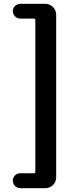

<svg xmlns="http://www.w3.org/2000/svg" viewBox="-20 -822 418 1016"><path d="M87.9 173.8Q71.3 173.8 59.6 162.1Q47.9 150.4 47.9 133.8Q47.9 117.2 59.6 106Q71.3 94.7 87.9 94.7H160.2Q167 94.7 167 86.9V-716.8Q167 -723.6 160.2 -723.6H86.9Q71.3 -723.6 59.6 -735.4Q47.9 -747.1 47.9 -763.2Q47.9 -779.3 59.6 -790.5Q71.3 -801.8 86.9 -801.8H219.7Q243.2 -801.8 260.3 -784.7Q277.3 -767.6 277.3 -744.1V116.2Q277.3 140.6 260.3 157.2Q243.2 173.8 219.7 173.8Z"/></svg>

Font: Gen Jyuu Gothic Bold
Style: Bold
Weight: 700
Designer: [Source Han Sans]
Ryoko NISHIZUKA  (kana & ideographs); Paul D. Hunt (Latin, Greek & Cyrillic); Wenlong ZHANG  (bopomofo
Version: Version 1.002.20150607